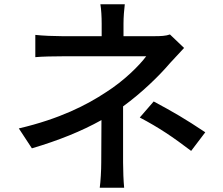

<svg xmlns="http://www.w3.org/2000/svg" viewBox="-20 -828 1040 897"><path d="M555 -331C643 -395 724 -474 775 -534C794 -555 819 -581 840 -604L774 -667C755 -660 730 -659 703 -659H557V-718C557 -747 560 -785 563 -808H449C453 -785 455 -749 455 -718V-659H269C234 -659 180 -661 145 -665V-561C177 -564 233 -565 271 -565H663C631 -522 559 -450 475 -397C386 -338 260 -273 68 -228L129 -135C254 -172 361 -215 454 -267C454 -203 453 -123 453 -69C453 -32 450 20 446 49H560C557 18 555 -32 555 -69ZM633 -279C724 -231 786 -189 873 -123L939 -210C843 -274 791 -304 698 -354Z"/></svg>

Font: Spoqa Han Sans Neo Medium
Style: Regular
Weight: 500
Designer: [Spoqa Han Sans Neo] Dong-huui Kim  Younghwa Kang  Yujin Lee  [Noto Sans] Ryoko NISHIZUKA  (kana & ideographs); Paul D. 
Foundry: Spoqa (http://www.spoqa-han-sans.com)
Version: Version 1.000